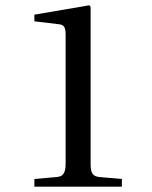

<svg xmlns="http://www.w3.org/2000/svg" viewBox="-20 -700 570 720"><path d="M108.9 0V-28.8L192.9 -36.1Q210 -37.6 216.8 -46.9Q226.1 -57.6 226.1 -85V-569.8Q226.1 -590.8 220.7 -599.1Q215.3 -607.4 202.1 -608.9L108.9 -620.1V-645L314.9 -680.2L319.8 -673.8V-85Q319.8 -57.6 327.6 -47.6Q335.4 -37.6 353 -36.1L437 -28.8V0Z"/></svg>

Font: Heuristica
Style: Regular
Weight: 400
Version: Version 1.0.2